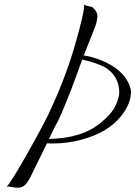

<svg xmlns="http://www.w3.org/2000/svg" viewBox="-20 -870 625 887"><path d="M568 -497Q585 -467 585 -446Q585 -390 539 -333Q508 -295 463 -268Q418 -241 354 -224Q290 -207 219 -207Q208 -207 197 -208L122 -55Q106 -23 92.5 -13Q79 -3 68 -3Q57 -3 53.5 -3Q50 -3 34.5 -6Q19 -9 11 -8Q29 -25 101 -151.5Q173 -278 206 -347Q280 -503 325 -657Q370 -811 369 -850Q373 -844 389 -841.5Q405 -839 409 -835Q430 -816 430 -797Q430 -778 421 -750L367 -614Q433 -603 488 -572Q543 -541 568 -497ZM531 -442Q531 -519 465 -559Q429 -579 360 -595L310 -459Q254 -316 238 -293L206 -228Q285 -230 344 -248.5Q403 -267 450.5 -307Q498 -347 514.5 -383.5Q531 -420 531 -442Z"/></svg>

Font: Great Vibes
Style: Regular
Weight: 400
Designer: Robert E. Leuschke
Foundry: Robert E. Leuschke
Version: Version 1.001